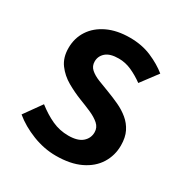

<svg xmlns="http://www.w3.org/2000/svg" viewBox="-140 -679 768 803"><g transform="rotate(30 243.5 -277.5)"><path d="M238 14Q181 14 125 -8Q69 -30 28 -64L88 -148Q125 -119 162 -102Q199 -85 241 -85Q286 -85 308 -104Q330 -123 330 -152Q330 -175 312.5 -190.5Q295 -206 267.5 -218Q240 -230 211 -241Q175 -255 140 -275Q105 -295 82 -326Q59 -357 59 -403Q59 -451 83.5 -488.5Q108 -526 153.5 -547.5Q199 -569 261 -569Q319 -569 365.5 -549Q412 -529 445 -502L385 -422Q356 -443 326 -456.5Q296 -470 264 -470Q222 -470 202 -452.5Q182 -435 182 -409Q182 -387 197.5 -373Q213 -359 239 -348.5Q265 -338 295 -327Q324 -316 352 -303Q380 -290 403 -271Q426 -252 439.5 -225Q453 -198 453 -159Q453 -111 428.5 -71.5Q404 -32 356 -9Q308 14 238 14Z"/></g></svg>

Font: Noto Sans HK Thin SemiBold
Style: Regular
Weight: 600
Version: Version 2.004-H2;hotconv 1.0.118;makeotfexe 2.5.65603